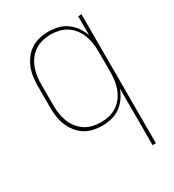

<svg xmlns="http://www.w3.org/2000/svg" viewBox="-180 -631 859 948"><g transform="rotate(-30 250.0 -156.5)"><path d="M409 215V-108Q400 -82 384 -59.5Q368 -37 346 -21Q324 -5 297 1.5Q270 8 243 8Q217 8 191 2Q165 -4 143.5 -18Q122 -32 106 -53Q90 -74 80.5 -98Q71 -122 67.5 -148Q64 -174 64 -200V-320Q64 -346 67.5 -372Q71 -398 80.5 -422Q90 -446 106 -467Q122 -488 143.5 -502Q165 -516 191 -522Q217 -528 243 -528Q270 -528 297 -521.5Q324 -515 346 -499Q368 -483 384 -460.5Q400 -438 409 -412V-520H428V215ZM246 -10Q270 -10 293 -15.5Q316 -21 336 -34Q356 -47 370.5 -66Q385 -85 393.5 -107Q402 -129 405.5 -152.5Q409 -176 409 -200V-320Q409 -344 405.5 -367.5Q402 -391 393.5 -413Q385 -435 370.5 -454Q356 -473 336 -486Q316 -499 293 -504.5Q270 -510 246 -510Q222 -510 199 -504.5Q176 -499 156 -486Q136 -473 121.5 -454Q107 -435 98.5 -413Q90 -391 86.5 -367.5Q83 -344 83 -320V-200Q83 -176 86.5 -152.5Q90 -129 98.5 -107Q107 -85 121.5 -66Q136 -47 156 -34Q176 -21 199 -15.5Q222 -10 246 -10Z"/></g></svg>

Font: Iosevka Term Curly Thin
Style: Regular
Weight: 100
Designer: Belleve Invis
Foundry: Belleve Invis
Version: Version 32.3.0